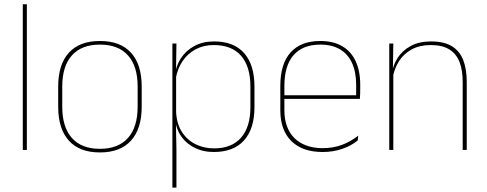

<svg xmlns="http://www.w3.org/2000/svg" viewBox="-20 -684 2223 876"><path d="M84 0V-664.5H102.5V0Z M436 11.5Q342.5 11.5 294 -42.5Q245.5 -96.5 245.5 -197.5V-289Q245.5 -390 294.2 -443.5Q343 -497 436 -497Q529 -497 577.8 -443.5Q626.5 -390 626.5 -289V-197.5Q626.5 -96.5 577.8 -42.5Q529 11.5 436 11.5ZM436 -5Q519.5 -5 563.8 -54.5Q608 -104 608 -197.5V-289Q608 -382 564 -431.2Q520 -480.5 436 -480.5Q352 -480.5 308 -431.2Q264 -382 264 -289V-197.5Q264 -104 308 -54.5Q352 -5 436 -5Z M955.5 9.5Q905.5 9.5 865.8 -11Q826 -31.5 802.5 -68.5Q779 -105.5 778.5 -155.5H772.5L783.5 -172Q786.5 -117.5 810.8 -80.8Q835 -44 873.2 -25.5Q911.5 -7 956.5 -7Q1036.5 -7 1079.5 -55.5Q1122.5 -104 1122.5 -196V-288.5Q1122.5 -381 1079.8 -429.8Q1037 -478.5 955 -478.5Q909 -478.5 872.5 -459Q836 -439.5 812.5 -404.5Q789 -369.5 781.5 -323L772.5 -341.5H778Q783 -384 805.8 -418.8Q828.5 -453.5 867 -474.2Q905.5 -495 957 -495Q1046.5 -495 1093.8 -441.8Q1141 -388.5 1141 -288.5V-196Q1141 -96 1093.2 -43.2Q1045.5 9.5 955.5 9.5ZM766.5 172V-485.5H785L783 -356L783.5 -346.5V-138L782.5 -130.5L785 0V172Z M1451.5 9.5Q1360 9.5 1309.5 -40.2Q1259 -90 1259 -180.5V-292.5Q1259 -392.5 1305.8 -444.8Q1352.5 -497 1441.5 -497Q1500 -497 1540.8 -473.5Q1581.5 -450 1602.5 -405.2Q1623.5 -360.5 1623.5 -296.5V-279.5Q1623.5 -268.5 1623.2 -257.5Q1623 -246.5 1622 -233H1605Q1605 -250.5 1605 -266.5Q1605 -282.5 1605 -296Q1605 -355.5 1586.2 -396.5Q1567.5 -437.5 1531 -459Q1494.5 -480.5 1441.5 -480.5Q1361.5 -480.5 1319.5 -432.5Q1277.5 -384.5 1277.5 -292.5V-243.5V-239.5V-181Q1277.5 -140 1289.2 -108Q1301 -76 1323.5 -53.8Q1346 -31.5 1378.5 -19.8Q1411 -8 1452 -8Q1499.5 -8 1539.5 -22.8Q1579.5 -37.5 1614.5 -65L1612 -43Q1582.5 -19 1541.5 -4.8Q1500.5 9.5 1451.5 9.5ZM1267.5 -233V-249.5H1615.5V-233Z M2091 0V-310Q2091 -363 2076.8 -400.5Q2062.5 -438 2030.5 -458.2Q1998.5 -478.5 1945 -478.5Q1895.5 -478.5 1858.8 -458.8Q1822 -439 1800 -404.2Q1778 -369.5 1771 -325L1762 -344H1767.5Q1772 -385 1793.8 -419.2Q1815.5 -453.5 1854 -474.2Q1892.5 -495 1946 -495Q2006.5 -495 2042.2 -472.8Q2078 -450.5 2093.8 -409.2Q2109.5 -368 2109.5 -311V0ZM1756 0V-485.5H1774.5L1772.5 -358.5H1774.5V0Z"/></svg>

Font: Anek Gurmukhi Medium Thin
Style: Regular
Weight: 250
Version: Version 1.003